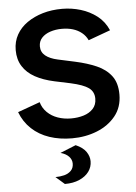

<svg xmlns="http://www.w3.org/2000/svg" viewBox="-61 -726 726 1023"><g transform="rotate(-5 302.0 -214.5)"><path d="M304 12Q238 12 183 -6.5Q128 -25 88.5 -62Q49 -99 29 -152L148 -195Q157 -163 180.5 -140Q204 -117 237 -105.5Q270 -94 308 -94Q344 -94 375 -103.5Q406 -113 425.5 -134Q445 -155 445 -188Q445 -225 417 -245.5Q389 -266 321 -281L236 -299Q176 -312 133.5 -335.5Q91 -359 68 -395.5Q45 -432 45 -482Q45 -528 65.5 -564.5Q86 -601 122.5 -626.5Q159 -652 206.5 -666Q254 -680 310 -680Q361 -680 409 -665.5Q457 -651 495.5 -621.5Q534 -592 555 -544L437 -501Q426 -525 405.5 -541.5Q385 -558 358.5 -566Q332 -574 300 -574Q266 -574 237.5 -564.5Q209 -555 192 -536.5Q175 -518 175 -491Q175 -460 198.5 -441Q222 -422 264 -413L356 -393Q420 -379 469 -357.5Q518 -336 546.5 -298.5Q575 -261 575 -199Q575 -131 537 -84Q499 -37 437.5 -12.5Q376 12 304 12ZM244 251 197 210Q222 210 244 204.5Q266 199 280.5 184.5Q295 170 295 146Q295 125 279.5 108.5Q264 92 235 84L319 50Q358 67 374.5 91.5Q391 116 391 142Q391 173 373 197.5Q355 222 322 236.5Q289 251 244 251Z"/></g></svg>

Font: Atkinson Hyperlegible Next SemiBold
Style: Regular
Weight: 600
Designer: Elliott Scott, Megan Eiswerth, Linus Boman, Theodore Petrosky, Letters from Sweden
Foundry: Applied Design Works, Letters from Sweden
Version: Version 2.001